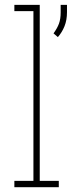

<svg xmlns="http://www.w3.org/2000/svg" viewBox="-20 -782 324 802"><path d="M40 0V-26.4H119.6V-735.4H40V-761.7H146V-26.4H225.6V0ZM221.7 -627 203.6 -642.6Q219.2 -664.1 226.3 -683.3Q233.4 -702.6 233.4 -730V-761.7H259.8V-731Q259.8 -698.2 249.5 -672.6Q239.3 -647 221.7 -627Z"/></svg>

Font: Roboto Slab Thin
Style: Regular
Weight: 100
Designer: Google
Version: Version 2.000; ttfautohint (v1.8.1.43-b0c9)